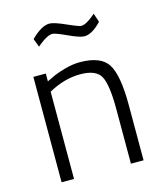

<svg xmlns="http://www.w3.org/2000/svg" viewBox="-108 -798 749 880"><g transform="rotate(-15 266.5 -358.5)"><path d="M75 0V-500H134V-463L157 -474Q180 -486 221 -498Q262 -510 297 -510Q397 -510 430.5 -457Q464 -404 464 -263Q464 -263 464 0H404V-260Q404 -375 382 -415.5Q360 -456 285 -456Q210 -456 134 -414V0ZM350 -619Q329 -619 276 -643.5Q223 -668 210 -668Q187 -668 149 -638L136 -627L121 -667Q171 -717 209 -717Q230 -717 283.5 -693Q337 -669 348 -669Q370 -669 405 -698L417 -708L431 -666Q386 -619 350 -619Z"/></g></svg>

Font: Titillium Web[RUS by Daymarius]
Style: Regular
Weight: 300
Designer: Cyrillization by Daymarius
Foundry: Cyrillization by Daymarius
Version: Version 1.002 September 12, 2018